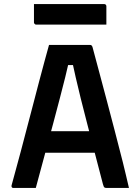

<svg xmlns="http://www.w3.org/2000/svg" viewBox="-20 -924 690 944"><path d="M148 -279H377Q391 -279 405 -279Q419 -279 432 -279L465 -288L478 -230L490 -173H158Q155 -173 152.5 -174.5Q150 -176 148.5 -178.5Q147 -181 147 -184ZM156 0Q129 0 101 0Q73 0 45 0Q42 0 40 -1.5Q38 -3 37 -6Q36 -9 37 -13Q45 -43 57 -86.5Q69 -130 83 -182.5Q97 -235 112 -293Q127 -351 142.5 -409Q158 -467 172 -522Q186 -577 199 -623Q212 -669 221 -703Q272 -703 326.5 -703Q381 -703 423 -703Q427 -703 429 -701.5Q431 -700 432.5 -698Q434 -696 435 -692Q451 -631 469 -565Q487 -499 505.5 -428Q524 -357 544 -281.5Q564 -206 584 -126Q591 -95 599 -64Q607 -33 614 0Q588 0 559 0Q530 0 504 0Q498 0 495 -1.5Q492 -3 490 -7Q488 -11 486 -19Q464 -103 444.5 -178Q425 -253 408 -318.5Q391 -384 377 -440Q363 -496 352.5 -542.5Q342 -589 334 -626L370 -604H285L320 -626Q312 -589 300.5 -543.5Q289 -498 274.5 -442Q260 -386 242 -319Q224 -252 202.5 -172.5Q181 -93 156 0ZM147 -904H492Q497 -904 500 -901Q503 -898 503 -893Q503 -870 503 -848Q503 -826 503 -803H158Q155 -803 152.5 -804.5Q150 -806 148.5 -808.5Q147 -811 147 -814Q147 -837 147 -859Q147 -881 147 -904Z"/></svg>

Font: Recursive SemiBold
Style: Regular
Weight: 600
Version: Version 1.085